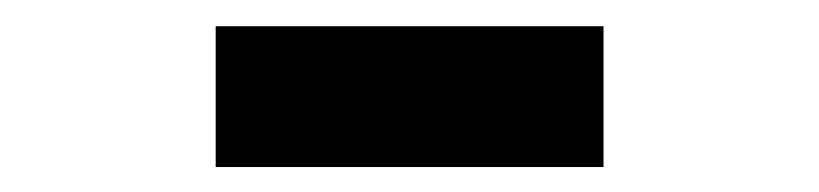

<svg xmlns="http://www.w3.org/2000/svg" viewBox="-20 -380 640 150"><path d="M451.5 -249.5H148.5V-359.5H451.5Z"/></svg>

Font: Lilex Medium
Style: Regular
Weight: 500
Designer: Mike Abbink, Paul van der Laan, Pieter van Rosmalen, Mikhael Khrustik
Foundry: Mikhael Khrustik
Version: Version 1.100